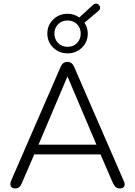

<svg xmlns="http://www.w3.org/2000/svg" viewBox="-20 -1061 764 1087"><path d="M363 -759Q314 -759 281 -791.5Q248 -824 248 -871Q248 -918 281 -950.5Q314 -983 363 -983Q382 -983 398.5 -977.5Q415 -972 429 -962L505 -1032Q518 -1044 530 -1039.5Q542 -1035 546 -1023Q550 -1011 538 -1000L458 -932Q477 -905 477 -871Q477 -824 444 -791.5Q411 -759 363 -759ZM363 -796Q395 -796 416 -817.5Q437 -839 437 -871Q437 -903 416 -924Q395 -945 363 -945Q330 -945 309 -924Q288 -903 288 -871Q288 -839 309 -817.5Q330 -796 363 -796ZM68 6Q48 6 41.5 -6.5Q35 -19 43 -38L323 -682Q330 -698 340 -704.5Q350 -711 362 -711Q373 -711 383 -704.5Q393 -698 400 -682L680 -38Q689 -19 683.5 -6.5Q678 6 658 6Q644 6 635 -2Q626 -10 620 -23L549 -187H174L103 -23Q91 6 68 6ZM361 -626 198 -242H526L363 -626Z"/></svg>

Font: Chiron GoRound TC L
Style: Regular
Weight: 300
Designer: Ryoko NISHIZUKA 西塚涼子 (kana, bopomofo & ideographs); Paul D. Hunt (Latin, Greek & Cyrillic); Sandoll Communications 산돌커뮤니
Foundry: Adobe
Version: Version 1.000;hotconv 1.1.1;makeotfexe 2.6.0